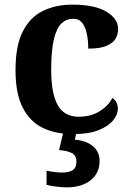

<svg xmlns="http://www.w3.org/2000/svg" viewBox="-20 -569 567 829"><path d="M295 10Q221 10 165.5 -16.5Q110 -43 78.5 -103.5Q47 -164 47 -266Q47 -374 79.5 -435.5Q112 -497 167.5 -523Q223 -549 292 -549Q389 -549 439.5 -518.5Q490 -488 490 -444Q490 -422 479.5 -403Q469 -384 441 -371.5Q413 -359 361 -359Q361 -393 355 -422.5Q349 -452 335 -470Q321 -488 296 -488Q267 -488 246 -468.5Q225 -449 213 -401Q201 -353 201 -267Q201 -166 229 -115.5Q257 -65 320 -65Q372 -65 410 -88.5Q448 -112 465 -146Q477 -139 483 -126Q489 -113 489 -100Q489 -75 468.5 -49.5Q448 -24 405.5 -7Q363 10 295 10ZM268 240Q252 240 225.5 237Q199 234 181 229V168Q220 176 249 176Q278 176 294 165.5Q310 155 310 130Q310 101 288.5 91Q267 81 235 79L256 -9H313L303 34Q352 38 381 62Q410 86 410 126Q410 179 371 209.5Q332 240 268 240Z"/></svg>

Font: Noto Serif
Style: Bold
Weight: 700
Designer: Monotype Design Team
Foundry: Monotype Imaging Inc.
Version: Version 2.014